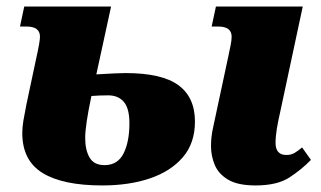

<svg xmlns="http://www.w3.org/2000/svg" viewBox="-20 -556 980 586"><path d="M760 10Q706 10 676.5 -7.5Q647 -25 635.5 -52.5Q624 -80 624 -110Q624 -138 630 -165L676 -380Q681 -403 684 -418.5Q687 -434 687 -444Q687 -475 646 -475H626L639 -536H904L836 -218Q829 -188 825 -163.5Q821 -139 821 -120Q821 -83 854 -83Q868 -83 878.5 -89Q889 -95 902 -106L929 -68Q901 -39 863.5 -14.5Q826 10 760 10ZM292 10Q172 10 110 -28Q48 -66 48 -150Q48 -168 51.5 -188.5Q55 -209 61 -239L91 -380Q102 -429 102 -444Q102 -475 61 -475H41L54 -536H319L274 -329Q309 -331 329.5 -332Q350 -333 363 -333Q474 -333 524.5 -296Q575 -259 575 -185Q575 -119 538 -76Q501 -33 437.5 -11.5Q374 10 292 10ZM299 -52Q339 -52 357 -87.5Q375 -123 375 -180Q375 -225 358 -245Q341 -265 310 -265Q283 -265 259 -263Q240 -173 240 -135Q240 -98 253.5 -75Q267 -52 299 -52Z"/></svg>

Font: Noto Serif Black
Style: Italic
Weight: 900
Italic angle: -12°
Designer: Monotype Design Team
Foundry: Monotype Imaging Inc.
Version: Version 2.013